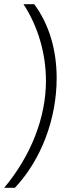

<svg xmlns="http://www.w3.org/2000/svg" viewBox="-24 -765 329 915"><path d="M-4 130H47C173 -4 246 -199 246 -393C246 -529 209 -651 139 -745H88C158 -638 195 -508 195 -380C195 -204 123 -22 -4 130Z"/></svg>

Font: Mluvka ExtraLight
Style: Italic
Weight: 200
Italic angle: -8°
Designer: Modified by Jiří Krblich, Original typeface by Gumpita Rahayu
Foundry: Gumpita Rahayu & Jiří Krblich
Version: Version 2.000;Glyphs 3.1.1 (3134)